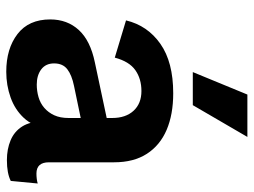

<svg xmlns="http://www.w3.org/2000/svg" viewBox="-116 -664 791 598"><g transform="rotate(90 279.0 -365.5)"><path d="M348 -320Q348 -362 325.5 -386.5Q303 -411 264 -411Q226 -411 199 -392Q172 -373 160 -328L44 -363Q60 -430 117 -470Q174 -510 271 -510Q337 -510 385 -489.5Q433 -469 459.5 -428Q486 -387 486 -326V-123Q486 -84 521 -84Q529 -84 537.5 -85Q546 -86 552 -88L544 -4Q532 2 516 5Q500 8 479 8Q445 8 417.5 -3.5Q390 -15 374.5 -39.5Q359 -64 359 -102V-110L378 -114Q374 -73 348 -45Q322 -17 284 -3.5Q246 10 204 10Q132 10 86.5 -25Q41 -60 41 -127Q41 -180 74 -216Q107 -252 175 -266L363 -306V-225L248 -201Q214 -194 196 -180Q178 -166 178 -139Q178 -113 196.5 -99Q215 -85 244 -85Q264 -85 283 -90.5Q302 -96 316.5 -108.5Q331 -121 339.5 -139.5Q348 -158 348 -184ZM275 -741H407L308 -571H205Z"/></g></svg>

Font: Kantumruy Pro SemiBold
Style: Regular
Weight: 600
Version: Version 1.002